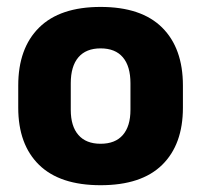

<svg xmlns="http://www.w3.org/2000/svg" viewBox="-20 -526 587 560"><path d="M273.4 14.2Q154.7 14.2 93.9 -45.2Q33.2 -104.6 33.2 -211.9V-276.5Q33.2 -385.4 94.1 -445.6Q155 -505.8 273.4 -505.8Q392.2 -505.8 452.9 -445.6Q513.5 -385.4 513.5 -276.5V-211.9Q513.5 -104.6 453 -45.2Q392.6 14.2 273.4 14.2ZM273.4 -106.7Q316.2 -106.7 338.3 -132.3Q360.5 -157.9 360.5 -205.5V-283.2Q360.5 -332.8 338.3 -358.9Q316.2 -384.9 273.4 -384.9Q231 -384.9 208.7 -358.9Q186.4 -332.8 186.4 -283.2V-205.5Q186.4 -157.9 208.7 -132.3Q231 -106.7 273.4 -106.7Z"/></svg>

Font: Anek Latin Medium
Style: Regular
Weight: 500
Designer: Yesha Goshar
Foundry: Ek Type
Version: Version 1.003